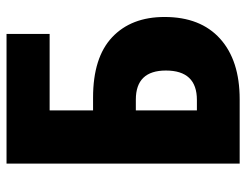

<svg xmlns="http://www.w3.org/2000/svg" viewBox="-103 -651 754 588"><g transform="rotate(-90 274.0 -357.0)"><path d="M67 0H264Q383 0 449.5 -60Q516 -120 516 -230Q516 -332 454 -390.5Q392 -449 269 -449H230V-582H464V-714H67ZM230 -131V-318H263Q352 -318 352 -226Q352 -131 262 -131Z"/></g></svg>

Font: Noto Sans Display SemiCondensed Extra
Style: Regular
Weight: 800
Width: 4
Designer: Monotype Design Team
Foundry: Monotype Imaging Inc.
Version: Version 1.900